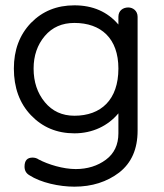

<svg xmlns="http://www.w3.org/2000/svg" viewBox="-20 -484 616 720"><path d="M259 216C325 216 381 198 427 163C473 127 496 75 496 6V-421C496 -444 478 -456 461 -456C441 -456 424 -444 424 -421V-392C383 -440 328 -464 259 -464C193 -464 139 -442 96 -398C53 -353 32 -296 32 -227C32 -156 53 -97 96 -52C139 -7 193 16 259 16C327 16 385 -12 424 -59V16C424 59 408 92 377 115C346 138 308 150 264 150C217 150 161 133 125 114C118 109 110 107 102 107C82 107 72 118 72 141C72 155 78 166 90 173C133 201 202 216 259 216ZM259 -50C213 -50 176 -67 148 -101C120 -135 106 -177 106 -227C106 -275 120 -316 148 -349C176 -382 213 -398 259 -398C359 -398 424 -340 424 -227C424 -110 359 -50 259 -50Z"/></svg>

Font: Dongle Light
Style: Regular
Weight: 300
Designer: Yanghee Ryu
Foundry: Yanghee Ryu
Version: Version 2.000